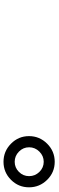

<svg xmlns="http://www.w3.org/2000/svg" viewBox="342 -1236 317 1040"><g transform="rotate(-90 500.0 -716.5)"><path d="M198.2 -772Q174.8 -794.9 143.1 -794.9Q111.3 -794.9 88.4 -772Q65.4 -749 65.4 -716.8Q65.4 -684.6 88.4 -661.1Q111.3 -637.7 143.1 -637.7Q174.8 -637.7 198.2 -661.1Q221.7 -684.6 221.7 -716.8Q221.7 -749 198.2 -772ZM241.2 -619.1Q200.2 -578.1 143.1 -578.1Q85.9 -578.1 45.4 -619.1Q4.9 -660.2 4.9 -717.3Q4.9 -774.4 45.4 -814.9Q85.9 -855.5 143.1 -855.5Q200.2 -855.5 241.2 -814.9Q282.2 -774.4 282.2 -717.3Q282.2 -660.2 241.2 -619.1Z"/></g></svg>

Font: Rounded Mgen+ 1m regular
Style: Regular
Weight: 400
Designer: [Source Han Sans]
Ryoko NISHIZUKA  (kana & ideographs); Paul D. Hunt (Latin, Greek & Cyrillic); Wenlong ZHANG  (bopomofo
Version: Version 1.059.20150602